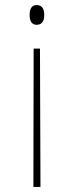

<svg xmlns="http://www.w3.org/2000/svg" viewBox="-20 -562 291 759"><path d="M125 -542C110 -542 97 -533 97 -503C97 -473 110 -464 125 -464C141 -464 155 -473 155 -503C155 -533 141 -542 125 -542ZM138 -370H113L112 177H140Z"/></svg>

Font: Noto Serif Myanmar SemiCondensed Thin
Style: Regular
Weight: 100
Width: 4
Designer: Ben Mitchell and the Monotype Design Team
Foundry: Monotype Imaging Inc.
Version: Version 2.106